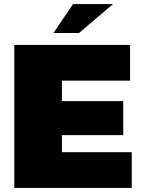

<svg xmlns="http://www.w3.org/2000/svg" viewBox="-20 -920 698 940"><path d="M241.7 -758.3 337.5 -900H533.3L366.7 -758.3ZM50 0V-700H616.7V-525H283.3V-425H583.3V-258.3H283.3V-175H625V0Z"/></svg>

Font: BoonTook
Style: Regular
Weight: 400
Designer: Sungsit Sawaiwan
Foundry: FontUni
Version: Version 3.0